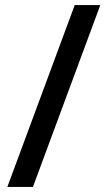

<svg xmlns="http://www.w3.org/2000/svg" viewBox="-20 -736 425 758"><path d="M376 -716H275L9 2H110Z"/></svg>

Font: Noto Sans Lao UI Med
Style: Regular
Weight: 500
Designer: Monotype Design Team
Foundry: Monotype Imaging Inc.
Version: Version 2.000